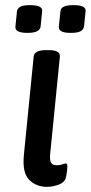

<svg xmlns="http://www.w3.org/2000/svg" viewBox="-20 -720 353 747"><path d="M163 7Q121 7 93.5 -20.5Q66 -48 73 -118L111 -500Q114 -525 159 -525H170Q215 -525 213 -500L175 -119Q173 -96 179 -86.5Q185 -77 201 -77Q214 -77 222.5 -80.5Q231 -84 235 -84Q242 -84 242 -75Q242 -73 241.5 -62Q241 -51 237 -32Q233 -11 209 -2Q185 7 163 7ZM255 -592Q206 -592 209 -617L215 -676Q216 -688 228 -694Q240 -700 266 -700Q316 -700 313 -676L307 -617Q305 -605 293.5 -598.5Q282 -592 255 -592ZM87 -592Q37 -592 40 -617L46 -676Q48 -688 59.5 -694Q71 -700 97 -700Q147 -700 144 -676L138 -617Q135 -592 87 -592Z"/></svg>

Font: Asap Semi Expanded Semi Expanded Medium
Style: Italic
Weight: 500
Width: 6
Italic angle: -6°
Designer: Pablo Cosgaya
Foundry: Omnibus-Type
Version: Version 3.001; ttfautohint (v1.8.4.7-5d5b)